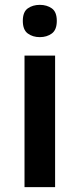

<svg xmlns="http://www.w3.org/2000/svg" viewBox="-20 -771 327 791"><path d="M144 -751Q173 -751 193.5 -736.5Q214 -722 214 -685Q214 -648 193.5 -633Q173 -618 144 -618Q115 -618 94.5 -633Q74 -648 74 -685Q74 -722 94.5 -736.5Q115 -751 144 -751ZM207 -542V0H81V-542Z"/></svg>

Font: Noto Sans Bassa Vah SemiBold
Style: Regular
Weight: 600
Designer: Monotype Design Team
Foundry: Monotype Imaging Inc.
Version: Version 2.002; ttfautohint (v1.8.4.7-5d5b)